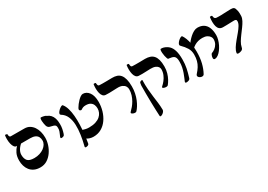

<svg xmlns="http://www.w3.org/2000/svg" viewBox="11 -1595 3879 2778"><g transform="rotate(-30 1950.5 -206.0)"><path d="M265 12Q205 12 163 -8Q121 -28 94.5 -62Q68 -96 55.5 -138.5Q43 -181 43 -227Q43 -298 66.5 -346Q90 -394 123 -428H113Q94 -428 78.5 -448.5Q63 -469 54 -505.5Q45 -542 45 -587Q45 -608 46 -620.5Q47 -633 50 -647Q51 -652 60.5 -652Q70 -652 79.5 -648Q89 -644 88 -637Q87 -613 95.5 -603Q104 -593 113 -593Q171 -593 230.5 -592.5Q290 -592 341 -592Q389 -592 425.5 -570.5Q462 -549 487 -512Q512 -475 524.5 -428Q537 -381 537 -329Q537 -272 518 -212Q499 -152 463 -101Q427 -50 377 -19Q327 12 265 12ZM255 -149Q303 -149 344 -162Q385 -175 416 -197.5Q447 -220 464.5 -249.5Q482 -279 482 -311Q482 -345 468.5 -371.5Q455 -398 424 -413Q393 -428 342 -428H191Q172 -412 153.5 -389Q135 -366 123.5 -339Q112 -312 112 -284Q112 -219 142 -184Q172 -149 255 -149Z M741 -204Q734 -204 729.5 -206.5Q725 -209 726 -219Q729 -233 739.5 -254Q750 -275 759.5 -302.5Q769 -330 767 -362Q767 -386 758 -397.5Q749 -409 727.5 -416Q706 -423 669 -431Q661 -433 653 -438.5Q645 -444 638 -455Q633 -459 628 -475.5Q623 -492 619 -515Q615 -538 614 -560Q613 -582 616 -597Q619 -612 628 -612Q643 -611 659 -608.5Q675 -606 689.5 -601Q704 -596 713 -588Q748 -575 771.5 -549.5Q795 -524 807.5 -485.5Q820 -447 820 -393Q821 -352 813.5 -313.5Q806 -275 794 -239Q788 -217 772 -210.5Q756 -204 741 -204Z M1150 12Q1119 12 1090 3Q1061 -6 1042.5 -19.5Q1024 -33 1024 -43Q1025 -59 1027 -79.5Q1029 -100 1032.5 -119.5Q1036 -139 1040 -153Q1043 -160 1058 -155Q1073 -150 1100 -143Q1127 -136 1162 -136Q1225 -136 1271.5 -151Q1318 -166 1347 -191.5Q1376 -217 1390 -249Q1404 -281 1404 -316Q1404 -347 1392.5 -375.5Q1381 -404 1353 -422Q1325 -440 1276 -440Q1250 -440 1232 -433.5Q1214 -427 1200 -416Q1190 -407 1174.5 -414Q1159 -421 1159 -437Q1159 -444 1170 -463.5Q1181 -483 1199 -506.5Q1217 -530 1239 -552.5Q1261 -575 1283 -589.5Q1305 -604 1322 -604Q1383 -604 1424 -548.5Q1465 -493 1465 -389Q1465 -314 1444 -242.5Q1423 -171 1382.5 -113Q1342 -55 1283.5 -21.5Q1225 12 1150 12ZM964 72Q987 -18 1000 -105.5Q1013 -193 1010 -270Q1007 -347 980.5 -407Q954 -467 897 -501Q884 -509 887.5 -524Q891 -539 905 -556Q919 -573 937 -587Q955 -601 970 -607Q985 -613 992 -604Q1021 -569 1037.5 -512.5Q1054 -456 1060 -387Q1066 -318 1063.5 -241Q1061 -164 1052.5 -87.5Q1044 -11 1032 58Q1029 75 1012 81.5Q995 88 980 88Q973 88 968 84Q963 80 964 72Z M1529 -646Q1530 -650 1538.5 -651Q1547 -652 1556.5 -650Q1566 -648 1566 -640Q1568 -617 1573 -605Q1578 -593 1594 -592Q1619 -591 1645 -590.5Q1671 -590 1708.5 -590.5Q1746 -591 1804 -592Q1850 -593 1885.5 -581Q1921 -569 1944.5 -539.5Q1968 -510 1980.5 -462Q1993 -414 1993 -343Q1993 -284 1982 -231Q1971 -178 1952.5 -133.5Q1934 -89 1912.5 -54.5Q1891 -20 1869 3Q1862 12 1845 12Q1828 12 1811.5 5.5Q1795 -1 1788.5 -11Q1782 -21 1795 -33Q1818 -55 1843 -84.5Q1868 -114 1889.5 -151.5Q1911 -189 1925 -233Q1939 -277 1939 -327Q1939 -353 1925 -376.5Q1911 -400 1879.5 -415Q1848 -430 1796 -428Q1760 -427 1727 -425.5Q1694 -424 1663 -423.5Q1632 -423 1602 -425Q1575 -427 1558 -447Q1541 -467 1533 -499Q1525 -531 1524 -569.5Q1523 -608 1529 -646Z M2452 -98Q2445 -88 2427.5 -86.5Q2410 -85 2392 -90Q2374 -95 2366.5 -103.5Q2359 -112 2372 -123Q2399 -146 2425.5 -179.5Q2452 -213 2469.5 -255Q2487 -297 2487 -343Q2487 -365 2473 -385Q2459 -405 2429 -417Q2399 -429 2348 -428Q2313 -427 2279.5 -425.5Q2246 -424 2215 -423.5Q2184 -423 2154 -425Q2127 -427 2110 -447Q2093 -467 2085 -499Q2077 -531 2076 -569.5Q2075 -608 2081 -646Q2082 -650 2091 -651Q2100 -652 2109 -650Q2118 -648 2118 -640Q2119 -617 2124 -605Q2129 -593 2145 -592Q2171 -591 2197 -590.5Q2223 -590 2260.5 -590.5Q2298 -591 2356 -592Q2402 -592 2437.5 -580Q2473 -568 2496.5 -541Q2520 -514 2532.5 -469Q2545 -424 2545 -358Q2545 -299 2530.5 -250Q2516 -201 2495 -163Q2474 -125 2452 -98ZM2140 240Q2133 240 2130.5 238Q2128 236 2127 230Q2125 193 2122.5 132.5Q2120 72 2118.5 0Q2117 -72 2116.5 -145.5Q2116 -219 2117 -284Q2119 -312 2123 -325.5Q2127 -339 2139 -343L2164 -350L2170 -346Q2168 -258 2173.5 -189Q2179 -120 2187 -61.5Q2195 -3 2202 53.5Q2209 110 2210 172Q2210 189 2197.5 204.5Q2185 220 2168.5 230Q2152 240 2140 240Z M2707 4Q2701 4 2693 -0.5Q2685 -5 2690 -18Q2699 -40 2712 -70Q2725 -100 2738 -136.5Q2751 -173 2760 -215Q2769 -257 2769 -303Q2770 -363 2751.5 -388.5Q2733 -414 2683 -420Q2675 -422 2666 -423Q2657 -424 2648 -425Q2642 -426 2635 -444Q2628 -462 2622.5 -488.5Q2617 -515 2615 -541.5Q2613 -568 2615.5 -586Q2618 -604 2628 -604Q2639 -604 2650 -603.5Q2661 -603 2675 -598Q2723 -582 2755 -551Q2787 -520 2804.5 -463Q2822 -406 2822 -313Q2822 -238 2808.5 -172Q2795 -106 2771 -30Q2765 -10 2743.5 -3Q2722 4 2707 4Z M3236 -85Q3222 -84 3216 -92Q3210 -100 3210 -113Q3210 -127 3214.5 -142.5Q3219 -158 3225.5 -168.5Q3232 -179 3238 -181Q3265 -190 3293 -211Q3321 -232 3340 -265.5Q3359 -299 3359 -343Q3359 -365 3344.5 -387Q3330 -409 3300.5 -424.5Q3271 -440 3225 -440Q3186 -440 3154 -431.5Q3122 -423 3095.5 -407.5Q3069 -392 3047 -372Q3040 -366 3032 -372Q3024 -378 3018.5 -390Q3013 -402 3013 -411Q3012 -419 3025 -441Q3038 -463 3061 -490.5Q3084 -518 3113 -544Q3142 -570 3174 -587Q3206 -604 3237 -604Q3296 -604 3337 -578.5Q3378 -553 3399.5 -502Q3421 -451 3421 -375Q3421 -341 3410.5 -302Q3400 -263 3381.5 -225.5Q3363 -188 3339.5 -157Q3316 -126 3289.5 -106.5Q3263 -87 3236 -85ZM2979 27Q2971 40 2955.5 42.5Q2940 45 2924 39.5Q2908 34 2896.5 23Q2885 12 2884 -2Q2883 -16 2898 -31Q2932 -68 2956 -106.5Q2980 -145 2992 -190Q3004 -235 3004 -291Q3004 -353 2975 -401.5Q2946 -450 2894 -501Q2882 -511 2886.5 -527Q2891 -543 2905 -560Q2919 -577 2936 -590Q2953 -603 2967.5 -608Q2982 -613 2988 -604Q3004 -581 3020 -541.5Q3036 -502 3046.5 -444.5Q3057 -387 3057 -307Q3057 -206 3037 -124Q3017 -42 2979 27Z M3546 -2Q3551 -40 3577.5 -81.5Q3604 -123 3639 -165Q3674 -207 3708.5 -248Q3743 -289 3765.5 -326.5Q3788 -364 3788 -396Q3789 -417 3775 -423Q3761 -429 3747 -428Q3719 -428 3698.5 -427Q3678 -426 3659 -425.5Q3640 -425 3618 -424.5Q3596 -424 3564 -424Q3527 -424 3505.5 -443Q3484 -462 3475.5 -494Q3467 -526 3466.5 -565.5Q3466 -605 3472 -646Q3473 -650 3482 -651Q3491 -652 3500.5 -650Q3510 -648 3510 -640Q3512 -614 3522 -603Q3532 -592 3550 -590.5Q3568 -589 3591 -589Q3633 -588 3680.5 -591.5Q3728 -595 3786 -595Q3821 -595 3835 -587Q3849 -579 3856 -561Q3864 -540 3869 -514Q3874 -488 3872 -434Q3870 -399 3850 -361Q3830 -323 3800.5 -283Q3771 -243 3740 -201.5Q3709 -160 3684.5 -119.5Q3660 -79 3652 -39Q3647 -7 3620.5 4.5Q3594 16 3569 16Q3560 16 3552.5 12Q3545 8 3546 -2Z"/></g></svg>

Font: Noto Rashi Hebrew
Style: Bold
Weight: 700
Version: Version 1.006